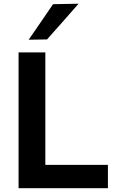

<svg xmlns="http://www.w3.org/2000/svg" viewBox="-20 -988 618 1008"><path d="M77.5 0V-713H218V-122.5H546.5V0ZM130.5 -779.5Q163 -826 195 -873Q226.5 -919.5 258.5 -966L392.5 -968.5Q350 -920 308.5 -873Q267 -826 227 -781Z"/></svg>

Font: Heraclito SemiBold
Style: Regular
Weight: 600
Designer: Kostas Bartsokas (font) & Cristiano Sobral (main changes)
Foundry: Kostas Bartsokas (font) & Cristiano Sobral (main changes)
Version: Version 1.00;July 8, 2020;FontCreator 13.0.0.2655 64-bit